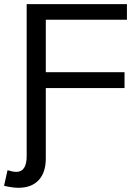

<svg xmlns="http://www.w3.org/2000/svg" viewBox="-48 -708 679 936"><path d="M175.3 63.5Q175.3 133.3 140.4 170.4Q105.5 207.5 41.5 207.5Q13.2 207.5 -28.3 197.8L-11.2 121.6Q14.6 129.9 31.2 129.9Q82 129.9 82 53.2V-688H570.8V-611.8H175.3V-356H559.1V-278.8H175.3Z"/></svg>

Font: Arimo Nerd Font
Style: Regular
Weight: 400
Designer: Steve Matteson
Foundry: Monotype Imaging Inc.
Version: Version 1.33;Nerd Fonts 3.2.1